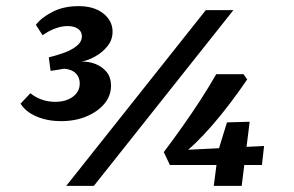

<svg xmlns="http://www.w3.org/2000/svg" viewBox="-20 -606 958 626"><path d="M179 -211Q135 -211 99.5 -226Q64 -241 47 -268L79 -302Q95 -289 115.5 -281.5Q136 -274 160 -274Q195 -274 217.5 -290.5Q240 -307 240 -334Q240 -354 227 -367Q214 -380 189 -382Q179 -380 169 -378.5Q159 -377 145 -375L139 -419Q164 -425 189 -434Q214 -443 230.5 -456.5Q247 -470 247 -488Q247 -503 234.5 -512Q222 -521 200 -521Q181 -521 159.5 -513Q138 -505 119 -491L97 -525Q114 -548 150.5 -567Q187 -586 236 -586Q287 -586 317 -562Q347 -538 347 -503Q347 -476 330.5 -455.5Q314 -435 290.5 -422Q267 -409 246 -405Q269 -406 291 -397.5Q313 -389 327.5 -371.5Q342 -354 342 -326Q342 -294 320.5 -268Q299 -242 262 -226.5Q225 -211 179 -211ZM196 0 651 -573H741L286 0ZM514 -110Q547 -154 576 -195Q605 -236 632 -277.5Q659 -319 685 -364H774L786 -347Q728 -262 672 -197.5Q616 -133 569 -98L558 -116L841 -130L834 -68H534ZM692 -116 720 -207 794 -209 768 0H677Z"/></svg>

Font: Yrsa
Style: Italic
Weight: 400
Italic angle: -7.10001°
Designer: Anna Giedrys (Yrsa+Rasa design), David Brezina (Yrsa art-direction, Rasa art-direction, design)
Foundry: Rosetta Type Foundry
Version: Version 2.004